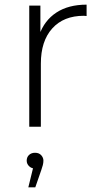

<svg xmlns="http://www.w3.org/2000/svg" viewBox="-20 -546 434 827"><path d="M106 0V-522H154V-379L149 -395Q171 -458 223 -492Q275 -526 353 -526V-477Q350 -477 347 -477.5Q344 -478 341 -478Q254 -478 205 -423.5Q156 -369 156 -272V0ZM102 261 127 159 131 180Q116 180 105.5 170Q95 160 95 146Q95 131 105 121.5Q115 112 131 112Q148 112 157.5 122.5Q167 133 167 146Q167 155 164.5 165Q162 175 158 186L132 261Z"/></svg>

Font: Modern
Style: Regular
Weight: 300
Designer: Julieta Ulanovsky
Foundry: Julieta Ulanovsky
Version: Version 8.000